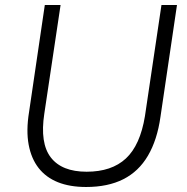

<svg xmlns="http://www.w3.org/2000/svg" viewBox="-20 -739 747 767"><path d="M324 8Q259 8 211.5 -11Q164 -30 134.5 -67.5Q105 -105 94.5 -161Q84 -217 96 -291L159 -719H222L157 -285Q139 -167 183 -110Q227 -53 326 -53Q426 -53 483 -106Q540 -159 559 -275L625 -719H687L621 -272Q608 -180 571 -117Q534 -54 472.5 -23Q411 8 324 8Z"/></svg>

Font: Nunitoga
Style: Light Italic
Weight: 300
Italic angle: -9°
Designer: Vernon Adams
Foundry: Vernon Adams
Version: Version 1.0